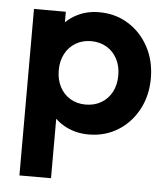

<svg xmlns="http://www.w3.org/2000/svg" viewBox="-51 -539 690 787"><g transform="rotate(5 294.0 -145.5)"><path d="M326 10Q274 10 232 -11.5Q190 -33 165 -70Q140 -107 138 -155V-326Q140 -374 165.5 -411.5Q191 -449 232.5 -471Q274 -493 326 -493Q393 -493 446 -460Q499 -427 529.5 -370Q560 -313 560 -241Q560 -170 529.5 -113Q499 -56 446 -23Q393 10 326 10ZM58 202V-483H189V-356L167 -239L188 -122V202ZM303 -111Q339 -111 367 -127.5Q395 -144 410.5 -173.5Q426 -203 426 -242Q426 -280 410.5 -309.5Q395 -339 367 -355.5Q339 -372 303 -372Q268 -372 240 -355.5Q212 -339 196.5 -309.5Q181 -280 181 -242Q181 -203 196.5 -173.5Q212 -144 239.5 -127.5Q267 -111 303 -111Z"/></g></svg>

Font: Outfit SemiBold
Style: Regular
Weight: 600
Designer: Rodrigo Fuenzalida
Foundry: fragTYPE
Version: Version 1.100;gftools[0.9.27]